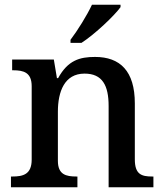

<svg xmlns="http://www.w3.org/2000/svg" viewBox="-20 -786 691 806"><path d="M276 -619V-606H322C378 -642 461 -721 486 -756V-766H366C345 -721 305 -657 276 -619ZM26 0H305V-45H301C257 -45 223 -53 223 -111V-317C223 -402 251 -477 335 -477C410 -477 436 -427 436 -341V0H624V-45H619C574 -45 546 -54 546 -117V-352C546 -488 484 -547 379 -547C315 -547 265 -533 224 -458H219L206 -536H31V-491H35C79 -491 113 -482 113 -424V-116C113 -54 77 -45 32 -45H26Z"/></svg>

Font: Noto Serif Medium
Style: Regular
Weight: 500
Designer: Monotype Design Team
Foundry: Monotype Imaging Inc.
Version: Version 2.013